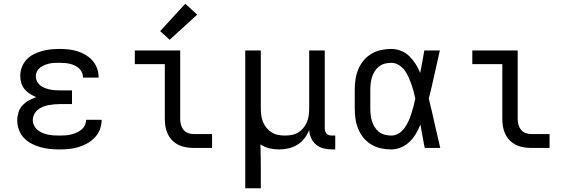

<svg xmlns="http://www.w3.org/2000/svg" viewBox="-20 -789 3040 1024"><path d="M297 8Q272 8 246.5 5.5Q221 3 196 -4Q171 -11 148 -23Q125 -35 107.5 -53.5Q90 -72 81 -96.5Q72 -121 72 -147Q72 -168 78.5 -189.5Q85 -211 100 -227Q115 -243 134 -253.5Q153 -264 173 -271Q156 -278 139.5 -288.5Q123 -299 111 -313.5Q99 -328 93.5 -346.5Q88 -365 88 -384Q88 -408 96.5 -430.5Q105 -453 121 -470.5Q137 -488 158.5 -499Q180 -510 203 -516.5Q226 -523 249.5 -525.5Q273 -528 297 -528Q321 -528 345 -525.5Q369 -523 392 -516Q415 -509 436 -496.5Q457 -484 473 -466Q489 -448 497.5 -425Q506 -402 506 -378Q506 -377 506 -376.5Q506 -376 506 -375H423Q423 -375 423 -375.5Q423 -376 423 -376Q423 -390 417 -403Q411 -416 401 -425Q391 -434 378 -440Q365 -446 351.5 -449Q338 -452 324.5 -453Q311 -454 297 -454Q284 -454 270.5 -453.5Q257 -453 243.5 -450Q230 -447 217.5 -442Q205 -437 194 -428.5Q183 -420 177 -408Q171 -396 171 -382Q171 -368 177 -355.5Q183 -343 194 -334Q205 -325 218 -320Q231 -315 244.5 -312Q258 -309 272 -308Q286 -307 300 -307H364V-234H300Q284 -234 268.5 -232.5Q253 -231 237.5 -228Q222 -225 207.5 -219Q193 -213 181 -203Q169 -193 162 -178.5Q155 -164 155 -148Q155 -148 155 -148Q155 -148 155 -148Q155 -133 162 -119Q169 -105 181 -95.5Q193 -86 207 -80Q221 -74 236 -71Q251 -68 266.5 -67Q282 -66 297 -66Q313 -66 328 -67Q343 -68 358 -71.5Q373 -75 387 -81Q401 -87 413 -96.5Q425 -106 432 -120Q439 -134 439 -150Q439 -150 439 -150Q439 -150 439 -150H522Q522 -149 522 -149Q522 -149 522 -148Q522 -123 512.5 -98.5Q503 -74 485.5 -55.5Q468 -37 445.5 -24.5Q423 -12 398.5 -4.5Q374 3 348.5 5.5Q323 8 297 8Z M1013 0Q993 0 972 -3.5Q951 -7 932.5 -16Q914 -25 899 -40Q884 -55 875 -74Q866 -93 862.5 -113.5Q859 -134 859 -155V-447H699V-520H941V-155Q941 -139 945 -124Q949 -109 958.5 -97Q968 -85 983 -79.5Q998 -74 1013 -74H1111V0ZM885 -577 834 -623 968 -769 1032 -711Z M1288 215V-520H1371V-210Q1371 -192 1373.5 -173.5Q1376 -155 1383 -138Q1390 -121 1402 -106.5Q1414 -92 1429.5 -82.5Q1445 -73 1463.5 -69.5Q1482 -66 1500 -66Q1518 -66 1536.5 -69.5Q1555 -73 1570.5 -82.5Q1586 -92 1598 -106.5Q1610 -121 1617 -138Q1624 -155 1626.5 -173.5Q1629 -192 1629 -210V-520H1712V-104Q1712 -97 1714.5 -89Q1717 -81 1722.5 -75.5Q1728 -70 1735.5 -68Q1743 -66 1751 -66H1768V8H1751Q1728 8 1706 2.5Q1684 -3 1666.5 -17Q1649 -31 1639.5 -52Q1630 -73 1629 -96Q1620 -72 1604 -51.5Q1588 -31 1566.5 -17.5Q1545 -4 1519.5 2Q1494 8 1468 8Q1442 8 1416.5 2Q1391 -4 1369 -19Q1370 13 1370.5 44.5Q1371 76 1371 107V215Z M2066 8Q2038 8 2011 2Q1984 -4 1960 -18.5Q1936 -33 1918.5 -54.5Q1901 -76 1890.5 -101.5Q1880 -127 1876 -154.5Q1872 -182 1872 -210V-310Q1872 -338 1876 -365.5Q1880 -393 1890.5 -418.5Q1901 -444 1918.5 -465.5Q1936 -487 1960 -501.5Q1984 -516 2011 -522Q2038 -528 2066 -528Q2093 -528 2118.5 -518Q2144 -508 2163 -489.5Q2182 -471 2196.5 -448Q2211 -425 2221 -400Q2227 -430 2232.5 -460Q2238 -490 2243 -520H2326Q2311 -456 2297 -391.5Q2283 -327 2267 -263Q2283 -198 2297.5 -132Q2312 -66 2328 0H2245Q2239 -31 2233.5 -62Q2228 -93 2222 -125Q2212 -99 2198 -75.5Q2184 -52 2164.5 -33Q2145 -14 2119 -3Q2093 8 2066 8ZM2066 -66Q2087 -66 2105.5 -77Q2124 -88 2136.5 -105Q2149 -122 2158 -141.5Q2167 -161 2173.5 -181.5Q2180 -202 2185.5 -222.5Q2191 -243 2195 -263Q2191 -283 2185.5 -303Q2180 -323 2173 -342.5Q2166 -362 2157.5 -381Q2149 -400 2136 -416.5Q2123 -433 2105 -443.5Q2087 -454 2066 -454Q2049 -454 2032 -449.5Q2015 -445 2001.5 -434.5Q1988 -424 1978.5 -409Q1969 -394 1964 -378Q1959 -362 1957 -344.5Q1955 -327 1955 -310V-210Q1955 -193 1957 -175.5Q1959 -158 1964 -142Q1969 -126 1978.5 -111Q1988 -96 2001.5 -85.5Q2015 -75 2032 -70.5Q2049 -66 2066 -66Z M2813 0Q2793 0 2772 -3.5Q2751 -7 2732.5 -16Q2714 -25 2699 -40Q2684 -55 2675 -74Q2666 -93 2662.5 -113.5Q2659 -134 2659 -155V-447H2499V-520H2741V-155Q2741 -139 2745 -124Q2749 -109 2758.5 -97Q2768 -85 2783 -79.5Q2798 -74 2813 -74H2911V0Z"/></svg>

Font: Bmono
Style: Regular
Weight: 400
Monospace: yes
Designer: Belleve Invis
Foundry: Belleve Invis
Version: Version 11.2.2; ttfautohint (v1.8.2)